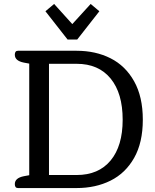

<svg xmlns="http://www.w3.org/2000/svg" viewBox="-20 -952 787 972"><path d="M210 -895 254 -932 346 -830 439 -932 483 -895 371 -752H322ZM55 -20Q55 -51 101 -60L128 -65V-630L101 -635Q55 -644 55 -675Q55 -695 71 -695H368Q464 -695 539.5 -657Q615 -619 659 -540.5Q703 -462 703 -346Q703 -230 659 -152.5Q615 -75 539.5 -37.5Q464 0 368 0H71Q55 0 55 -20ZM368 -66Q479 -66 540 -139.5Q601 -213 601 -346Q601 -480 540 -554.5Q479 -629 368 -629H228V-66Z"/></svg>

Font: Maitree Medium
Style: Regular
Weight: 500
Designer: CadsonDemak Team
Foundry: CadsonDemak
Version: Version 1.000